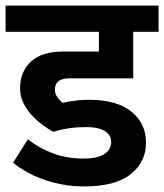

<svg xmlns="http://www.w3.org/2000/svg" viewBox="-30 -659 589 689"><path d="M161 -186Q143 -196 122.5 -211Q102 -226 84 -245.5Q66 -265 54 -289.5Q42 -314 42 -342Q42 -401 80.5 -437.5Q119 -474 197 -474H325V-545H-10V-639H539V-545H448V-378H219Q195 -378 181 -368.5Q167 -359 167 -337Q167 -323 175.5 -310.5Q184 -298 195 -290Q222 -296 245 -298.5Q268 -301 289 -301Q389 -301 441.5 -258.5Q494 -216 494 -147Q494 -78 439 -34Q384 10 272 10Q229 10 191 2.5Q153 -5 120.5 -17Q88 -29 61.5 -44.5Q35 -60 17 -75L70 -159Q112 -126 162 -108Q212 -90 267 -90Q321 -90 345 -106.5Q369 -123 369 -149Q369 -175 345.5 -189Q322 -203 280 -203Q248 -203 219.5 -199Q191 -195 161 -186Z"/></svg>

Font: Mukta
Style: Bold
Weight: 700
Designer: Girish Dalvi and Yashodeep Gholap
Foundry: Ek Type
Version: Version 2.538;PS 1.002;hotconv 16.6.51;makeotf.lib2.5.65220;